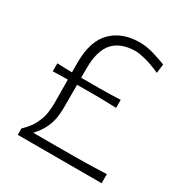

<svg xmlns="http://www.w3.org/2000/svg" viewBox="-166 -845 931 974"><g transform="rotate(30 299.0 -358.0)"><path d="M72.8 0H564V-53.2Q519 -51.3 474.6 -50Q430.2 -48.8 378.7 -48.6Q327.1 -48.3 259.8 -48.3H135.7Q168.5 -84.5 183.3 -117.2Q198.2 -149.9 202.4 -179.4Q206.5 -209 206.5 -236.3V-370.1Q265.6 -371.1 318.8 -370.6Q372.1 -370.1 436.5 -367.7V-414.6Q372.1 -412.1 319.1 -411.6Q266.1 -411.1 206.5 -411.6V-466.8Q206.5 -570.3 249.8 -618.2Q293 -666 379.4 -667Q398.9 -667 438 -657.2Q477.1 -647.5 526.4 -625L533.2 -677.7Q503.4 -689.5 460 -702.6Q416.5 -715.8 376.5 -715.8Q273.4 -715.8 212.9 -655.8Q152.3 -595.7 152.3 -471.2V-412.1Q131.3 -412.1 109.6 -412.8Q87.9 -413.6 65.4 -414.6V-367.7Q87.9 -368.7 109.9 -369.1Q131.8 -369.6 152.8 -369.6L153.8 -230Q153.8 -205.1 149.4 -174.1Q145 -143.1 127.9 -108.4Q110.8 -73.7 72.8 -37.1Z"/></g></svg>

Font: Pinar VF
Style: Regular
Weight: 300
Designer: Amin Abedi
Version: Version 2.000